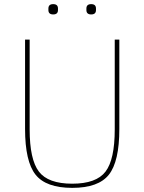

<svg xmlns="http://www.w3.org/2000/svg" viewBox="-20 -888 692 920"><path d="M211.9 -839.8V-847.2Q211.9 -868.2 234.9 -868.2Q257.8 -868.2 257.8 -847.2V-839.8Q257.8 -818.8 234.9 -818.8Q211.9 -818.8 211.9 -839.8ZM394 -839.8V-847.2Q394 -868.2 417 -868.2Q439.9 -868.2 439.9 -847.2V-839.8Q439.9 -818.8 417 -818.8Q394 -818.8 394 -839.8ZM100.1 -270V-698.2H122.1V-268.1Q122.1 -124 166.3 -65.9Q210.4 -7.8 326.2 -7.8Q441.4 -7.8 485.6 -65.7Q529.8 -123.5 529.8 -268.1V-698.2H551.8V-270Q551.8 -114.3 501.7 -51Q451.7 12.2 326.2 12.2Q200.7 12.2 150.4 -51Q100.1 -114.3 100.1 -270Z"/></svg>

Font: Anuphan Thin
Style: Regular
Weight: 250
Designer: Mike Abbink, Paul van der Laan, Pieter van Rosmalen, Mint Tantisuwanna
Foundry: Bold Monday; Cadson Demak
Version: Version 3.002;hotconv 1.0.109;makeotfexe 2.5.65596